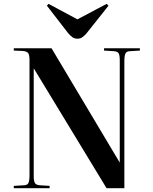

<svg xmlns="http://www.w3.org/2000/svg" viewBox="-20 -982 797 1002"><path d="M52 0V-12L103 -15Q122 -15 128 -26.5Q134 -38 134 -67V-670Q134 -694 127.5 -704Q121 -714 100 -716L52 -718V-730H249L604 -135H605V-667Q605 -694 599 -704Q593 -714 572 -715L523 -718V-730H710V-718L660 -715Q641 -715 635 -703.5Q629 -692 629 -663V0H536L157 -624H156V-63Q156 -37 162.5 -26.5Q169 -16 190 -15L239 -12V0ZM384 -780Q370 -780 359 -787Q348 -794 334 -811L225 -952L233 -962L384 -881L537 -962L546 -952L430 -806Q420 -795 409.5 -787.5Q399 -780 384 -780Z"/></svg>

Font: Literata 72pt SemiBold
Style: Regular
Weight: 600
Designer: Latin by Veronika Burian and Jose Scaglione. Greek by Irene Vlachou. Cyrillic by Vera Evstafieva.
Foundry: TypeTogether
Version: Version 3.002